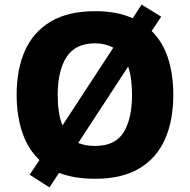

<svg xmlns="http://www.w3.org/2000/svg" viewBox="-20 -774 834 842"><path d="M740 -358Q740 -247 704 -164.5Q668 -82 592 -36Q516 10 397 10Q306 10 239 -16L197 48L110 -8L153 -72Q102 -121 77.5 -194Q53 -267 53 -359Q53 -470 89.5 -552Q126 -634 202.5 -679.5Q279 -725 398 -725Q493 -725 562 -694L601 -754L687 -701L645 -638Q694 -590 717 -518.5Q740 -447 740 -358ZM233 -358Q233 -318 238 -284.5Q243 -251 254 -224L477 -565Q460 -574 440 -579Q420 -584 398 -584Q310 -584 271.5 -523.5Q233 -463 233 -358ZM559 -358Q559 -433 542 -482L323 -147Q338 -141 356.5 -137.5Q375 -134 397 -134Q485 -134 522 -193.5Q559 -253 559 -358Z"/></svg>

Font: Noto Sans Cherokee ExtraBold
Style: Regular
Weight: 800
Designer: Monotype Design Team
Foundry: Monotype Imaging Inc.
Version: Version 2.001; ttfautohint (v1.8.4.7-5d5b)